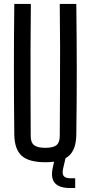

<svg xmlns="http://www.w3.org/2000/svg" viewBox="-20 -820 462 979"><path d="M211.1 7.2Q127.1 7.2 90.6 -25.8Q54 -58.8 52.9 -133.8Q50.9 -301.5 50.9 -466.9Q50.9 -632.4 52.9 -800H137.4Q136.2 -688.4 135.7 -575.9Q135.3 -463.4 135.8 -351Q136.4 -238.5 136.6 -126.5Q136.6 -93.9 153.4 -80.1Q170.3 -66.3 211.1 -66.3Q251.9 -66.3 268.3 -80.1Q284.7 -93.9 284.7 -126.5Q285.3 -238.5 285.9 -351Q286.4 -463.4 286.4 -575.9Q286.3 -688.4 284.7 -800H369.1Q371.2 -632.4 371.4 -466.9Q371.6 -301.5 369.1 -133.8Q368.4 -58.8 331.7 -25.8Q295 7.2 211.1 7.2ZM363.4 138.7H337.7Q283.3 138.7 260.9 114.4Q238.5 90.2 247.9 40.5L260.2 -16.4H314.8L301.6 40.5Q296.1 66.3 304.9 77.6Q313.8 88.9 338.5 88.9H363.4Z"/></svg>

Font: Big Shoulders Text SC Thin
Style: Regular
Weight: 100
Designer: Patric King
Foundry: XO Type Co
Version: Version 2.002